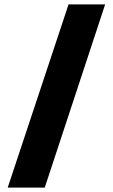

<svg xmlns="http://www.w3.org/2000/svg" viewBox="-20 -767 512 871"><path d="M291 -747H457L183 84H15Z"/></svg>

Font: Oak Sans Black
Style: Regular
Weight: 900
Designer: Erik Kennedy, Walven
Foundry: Erik Kennedy, Walven
Version: Version 1.000